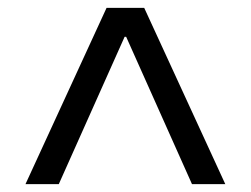

<svg xmlns="http://www.w3.org/2000/svg" viewBox="-20 -750 640 490"><path d="M45 -280 252 -730H348L555 -280H470L302 -656H298L130 -280Z"/></svg>

Font: M PLUS Code Latin 60
Style: Regular
Weight: 400
Width: 7
Monospace: yes
Designer: Coji Morishita
Foundry: UNDERFOREST DESIGN
Version: Version 1.005; ttfautohint (v1.8.3)